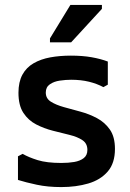

<svg xmlns="http://www.w3.org/2000/svg" viewBox="-20 -748 530 780"><path d="M418 -498V-404L400 -394Q374 -408 341.5 -416Q309 -424 269 -424Q247 -424 223 -420.5Q199 -417 182.5 -405.5Q166 -394 166 -372Q166 -348 186.5 -335Q207 -322 239 -313Q271 -304 306.5 -294.5Q342 -285 374 -268Q406 -251 426.5 -221.5Q447 -192 447 -143Q447 -85 417.5 -51Q388 -17 338.5 -2.5Q289 12 229 12Q174 12 129.5 2.5Q85 -7 53 -17V-113L72 -123Q96 -109 133 -97.5Q170 -86 229 -86Q258 -86 281.5 -90Q305 -94 320 -105.5Q335 -117 335 -139Q335 -165 315 -178.5Q295 -192 262.5 -200Q230 -208 194.5 -217Q159 -226 127 -242.5Q95 -259 75 -289.5Q55 -320 55 -371Q55 -415 71 -444.5Q87 -474 116.5 -491Q146 -508 184.5 -515Q223 -522 268 -522Q315 -522 352 -515.5Q389 -509 418 -498ZM269 -576H183V-592L266 -728H394V-712Z"/></svg>

Font: AR One Sans SemiBold
Style: Regular
Weight: 600
Designer: Niteesh Yadav
Foundry: Niteesh Yadav
Version: Version 1.001;gftools[0.9.33]